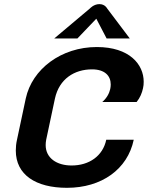

<svg xmlns="http://www.w3.org/2000/svg" viewBox="-20 -895 718 932"><path d="M447.5 -804.2 497.5 -708.3H610L500 -854.2C500 -854.2 490 -875 462.5 -875C435 -875 416.7 -854.2 416.7 -854.2L243.3 -708.3H355.8ZM450 -666.7C277.5 -666.7 135.8 -560 105 -416.7L62.5 -216.7C58.3 -198.3 56.7 -180.8 56.7 -164.2C56.7 -46.7 153.3 16.7 305 16.7C473.3 16.7 599.2 -73.3 629.2 -216.7H495.8C479.2 -137.5 412.5 -91.7 327.5 -91.7C255.8 -91.7 201.7 -127.5 201.7 -190.8C201.7 -199.2 202.5 -207.5 204.2 -216.7L246.7 -416.7C267.5 -512.5 341.7 -558.3 426.7 -558.3C488.3 -558.3 517.5 -527.5 517.5 -485C517.5 -478.3 516.7 -470 515 -462.5C510 -440.8 498.3 -419.2 476.7 -400H643.3C660 -420.8 669.2 -443.3 674.2 -466.7C676.7 -476.7 677.5 -487.5 677.5 -498.3C677.5 -581.7 609.2 -666.7 450 -666.7Z"/></svg>

Font: BoonHome
Style: Bold Oblique
Weight: 700
Italic angle: -12°
Designer: Sungsit Sawaiwan
Foundry: Sungsit Sawaiwan
Version: Version 0.2